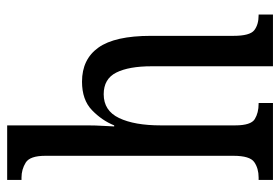

<svg xmlns="http://www.w3.org/2000/svg" viewBox="-146 -654 800 549"><g transform="rotate(-90 254.5 -380.0)"><path d="M14 0V-41H21Q47 -41 65 -53.5Q83 -66 83 -113V-651Q83 -695 63.5 -707Q44 -719 21 -719H14V-760H170V-531Q170 -507 168.5 -483.5Q167 -460 167 -454H170Q184 -489 213.5 -517.5Q243 -546 295 -546Q359 -546 392.5 -499Q426 -452 426 -349V-113Q426 -66 442 -53.5Q458 -41 485 -41H487V0H339V-347Q339 -412 321 -448Q303 -484 259 -484Q212 -484 191 -440Q170 -396 170 -321V-108Q170 -63 188 -52Q206 -41 232 -41H234V0Z"/></g></svg>

Font: Noto Serif Ethiopic ExtraCondensed
Style: Regular
Weight: 400
Width: 2
Designer: Monotype Design Team
Foundry: Monotype Imaging Inc.
Version: Version 2.102; ttfautohint (v1.8.4.7-5d5b)